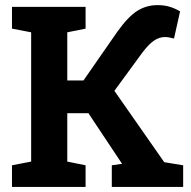

<svg xmlns="http://www.w3.org/2000/svg" viewBox="-20 -738 755 758"><path d="M27.3 0V-85.4L103 -100.1V-610.4L27.3 -625V-710.9H317.9V-625L245.6 -610.4V-420.4H309.6L442.9 -612.3Q485.4 -671.9 521.5 -694.8Q557.6 -717.8 602.1 -717.8Q629.4 -717.8 651.1 -710.9Q672.9 -704.1 690.9 -692.9L667 -585.9Q656.7 -588.4 648.2 -590.1Q639.6 -591.8 631.3 -591.8Q610.4 -591.8 590.1 -579.1Q569.8 -566.4 543 -531.7L431.6 -379.4L628.4 -97.7L703.1 -85.4V0H421.4V-85.4L461.9 -91.3L460.9 -92.8L329.1 -291H245.6V-100.1L317.9 -85.4V0Z"/></svg>

Font: Robotiche
Style: Bold
Weight: 700
Designer: Google
Version: Version 2.001